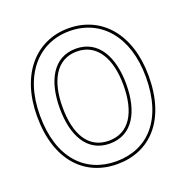

<svg xmlns="http://www.w3.org/2000/svg" viewBox="-129 -831 928 957"><g transform="rotate(-20 335.5 -352.0)"><path d="M38 -352C38 -118 162 8 334 8C508 8 630 -118 630 -352C630 -576 508 -712 334 -712C162 -712 38 -576 38 -352ZM53 -352C53 -570 172 -697 334 -697C498 -697 615 -570 615 -352C615 -124 499 -7 334 -7C171 -7 53 -124 53 -352ZM158 -352C158 -206 214 -101 334 -101C454 -101 511 -206 511 -352C511 -494 455 -604 334 -604C213 -604 158 -494 158 -352ZM173 -352C173 -492 226 -589 334 -589C442 -589 496 -492 496 -352C496 -208 442 -116 334 -116C226 -116 173 -208 173 -352Z"/></g></svg>

Font: Ampere
Style: OuLn
Weight: 400
Version: Version 1